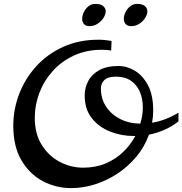

<svg xmlns="http://www.w3.org/2000/svg" viewBox="-20 -947 945 995"><path d="M349.1 27.8Q270 27.8 201.7 -8.3Q133.3 -44.4 91.1 -116.2Q48.8 -188 48.8 -295.4Q48.8 -379.4 79.1 -459Q109.4 -538.6 166.7 -602.3Q224.1 -666 306.2 -703.6Q388.2 -741.2 491.2 -741.2Q506.8 -741.2 523.9 -739.5Q541 -737.8 558.1 -734.9L556.2 -685.1Q543.5 -687.5 531.2 -688.2Q519 -689 507.8 -689Q427.7 -689 363.5 -659.4Q299.3 -629.9 253.9 -579.6Q208.5 -529.3 184.3 -466.3Q160.2 -403.3 160.2 -336.4Q160.2 -254.4 196 -196.5Q231.9 -138.7 289.3 -108.4Q346.7 -78.1 411.1 -78.1Q476.1 -78.1 528.1 -100.3Q580.1 -122.6 618.7 -159.9Q657.2 -197.3 681.2 -242.2H674.8Q608.4 -242.2 550 -265.4Q491.7 -288.6 455.3 -335.2Q418.9 -381.8 418.9 -452.1Q418.9 -492.2 437.3 -527.1Q455.6 -562 494.4 -583.5Q533.2 -605 594.2 -605Q637.7 -605 679 -580.3Q720.2 -555.7 747.1 -504.6Q773.9 -453.6 773.9 -375Q773.9 -341.3 768.1 -311Q835 -321.3 904.8 -362.8V-317.9Q872.1 -292 832.8 -274.7Q793.5 -257.3 752 -249Q729 -185.5 686.3 -134.5Q643.6 -83.5 588.4 -47.1Q533.2 -10.7 471.7 8.5Q410.2 27.8 349.1 27.8ZM707 -306.2Q720.2 -348.1 720.2 -390.1Q720.2 -434.1 705.1 -470.5Q689.9 -506.8 658.9 -528.3Q627.9 -549.8 581.1 -549.8Q539.6 -549.8 521.2 -532.5Q502.9 -515.1 502.9 -487.8Q502.9 -436 529.3 -395.3Q555.7 -354.5 601.8 -330.8Q647.9 -307.1 707 -306.2ZM660.6 -811.5Q639.6 -811.5 630.6 -823Q621.6 -834.5 621.6 -849.6Q621.6 -866.2 630.4 -884Q639.2 -901.9 654.5 -914.3Q669.9 -926.8 689.5 -926.8Q718.8 -926.8 731.2 -915.3Q743.7 -903.8 743.7 -888.7Q743.7 -872.1 732.2 -854Q720.7 -835.9 701.9 -823.7Q683.1 -811.5 660.6 -811.5ZM443.8 -811.5Q423.3 -811.5 414.6 -823Q405.8 -834.5 405.8 -849.6Q405.8 -866.2 414.3 -884Q422.9 -901.9 438.2 -914.3Q453.6 -926.8 473.6 -926.8Q502.4 -926.8 515.1 -915.3Q527.8 -903.8 527.8 -888.7Q527.8 -872.1 516.1 -854Q504.4 -835.9 485.4 -823.7Q466.3 -811.5 443.8 -811.5Z"/></svg>

Font: Norican
Style: Regular
Weight: 400
Designer: Vernon Adams
Foundry: Vernon Adams
Version: Version 1.100; ttfautohint (v1.8.4.7-5d5b);gftools[0.9.33]